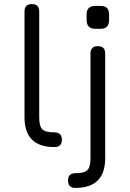

<svg xmlns="http://www.w3.org/2000/svg" viewBox="-20 -720 635 940"><path d="M246 0Q100 0 100 -146V-664Q100 -700 136 -700Q172 -700 172 -664V-146Q172 -102 187 -87Q202 -72 246 -72Q283 -72 283 -36Q283 0 246 0ZM447 -579Q404 -579 404 -622V-650Q404 -691 447 -691H473Q514 -691 514 -650V-622Q514 -579 473 -579ZM349 128Q392 128 407.5 113Q423 98 423 54V-458Q423 -494 459 -494Q495 -494 495 -458V54Q495 200 349 200Q313 200 313 164Q313 128 349 128Z"/></svg>

Font: Jura SemiBold
Style: Regular
Weight: 600
Designer: Daniel Johnson, Alexei Vanyashin
Foundry: Daniel Johnson
Version: Version 5.103